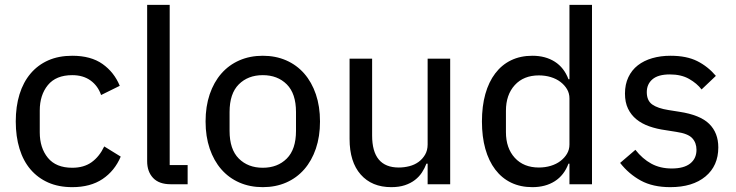

<svg xmlns="http://www.w3.org/2000/svg" viewBox="-20 -760 3034 792"><path d="M278 12Q222 12 179 -7Q136 -26 106 -61Q76 -96 60.5 -146.5Q45 -197 45 -259Q45 -321 60.5 -371Q76 -421 106 -456.5Q136 -492 179 -511Q222 -530 278 -530Q355 -530 403 -496Q451 -462 474 -406L397 -368Q384 -406 353.5 -428Q323 -450 278 -450Q211 -450 177.5 -409Q144 -368 144 -304V-214Q144 -150 177.5 -109Q211 -68 278 -68Q326 -68 358 -91Q390 -114 410 -156L478 -114Q453 -55 403 -21.5Q353 12 278 12Z M684 0Q636 0 611.5 -26Q587 -52 587 -95V-740H680V-79H754V0Z M1064 12Q1011 12 967.5 -7Q924 -26 893 -61.5Q862 -97 845 -147Q828 -197 828 -259Q828 -321 845 -371Q862 -421 893 -456.5Q924 -492 967.5 -511Q1011 -530 1064 -530Q1117 -530 1160.5 -511Q1204 -492 1235 -456.5Q1266 -421 1283 -371Q1300 -321 1300 -259Q1300 -197 1283 -147Q1266 -97 1235 -61.5Q1204 -26 1160.5 -7Q1117 12 1064 12ZM1064 -68Q1125 -68 1163 -106Q1201 -144 1201 -220V-298Q1201 -374 1163 -412Q1125 -450 1064 -450Q1003 -450 965 -412Q927 -374 927 -298V-220Q927 -144 965 -106Q1003 -68 1064 -68Z M1744 -85H1739Q1732 -66 1720.5 -48.5Q1709 -31 1691.5 -17.5Q1674 -4 1650 4Q1626 12 1594 12Q1514 12 1468 -40Q1422 -92 1422 -187V-518H1515V-201Q1515 -69 1625 -69Q1647 -69 1668.5 -74.5Q1690 -80 1706.5 -92Q1723 -104 1733.5 -122Q1744 -140 1744 -164V-518H1837V0H1744Z M2329 -85H2325Q2307 -37 2268.5 -12.5Q2230 12 2176 12Q2127 12 2088.5 -6.5Q2050 -25 2023 -60.5Q1996 -96 1982 -146Q1968 -196 1968 -259Q1968 -322 1982 -372Q1996 -422 2023 -457.5Q2050 -493 2088.5 -511.5Q2127 -530 2176 -530Q2230 -530 2268.5 -505.5Q2307 -481 2325 -433H2329V-740H2422V0H2329ZM2203 -69Q2229 -69 2252 -76Q2275 -83 2292 -96Q2309 -109 2319 -126Q2329 -143 2329 -164V-354Q2329 -375 2319 -392Q2309 -409 2292 -422Q2275 -435 2252 -442Q2229 -449 2203 -449Q2140 -449 2103.5 -409Q2067 -369 2067 -303V-215Q2067 -149 2103.5 -109Q2140 -69 2203 -69Z M2745 12Q2673 12 2623.5 -15Q2574 -42 2538 -88L2601 -142Q2630 -105 2666.5 -85Q2703 -65 2751 -65Q2801 -65 2827 -85.5Q2853 -106 2853 -142Q2853 -171 2835.5 -190Q2818 -209 2770 -216L2726 -223Q2689 -228 2658 -239Q2627 -250 2605 -268Q2583 -286 2570.5 -312Q2558 -338 2558 -374Q2558 -412 2572 -441.5Q2586 -471 2611 -490.5Q2636 -510 2670.5 -520Q2705 -530 2746 -530Q2812 -530 2856 -508Q2900 -486 2933 -447L2874 -391Q2855 -416 2822.5 -434.5Q2790 -453 2743 -453Q2695 -453 2671.5 -433Q2648 -413 2648 -380Q2648 -345 2670.5 -329Q2693 -313 2738 -306L2782 -299Q2868 -286 2905.5 -249Q2943 -212 2943 -152Q2943 -76 2890 -32Q2837 12 2745 12Z"/></svg>

Font: IBM Plex Sans Devanagari Text
Style: Regular
Weight: 450
Designer: Mike Abbink, Paul van der Laan, Pieter van Rosmalen, Erin McLaughlin
Foundry: Bold Monday
Version: Version 1.1